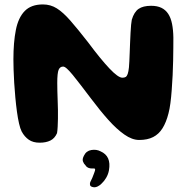

<svg xmlns="http://www.w3.org/2000/svg" viewBox="-20 -604 828 845"><path d="M154.5 24Q125.5 24 106.8 11Q88 -2 75.5 -25Q69 -37.5 63.8 -60.5Q58.5 -83.5 54.5 -113Q50.5 -142.5 47.5 -175Q44.5 -207.5 42.5 -239.2Q40.5 -271 39.8 -297.8Q39 -324.5 39 -342.5Q39 -418 49.8 -472.2Q60.5 -526.5 88.8 -555.5Q117 -584.5 169 -584.5Q202.5 -584.5 230 -567.2Q257.5 -550 289.5 -513.5Q321.5 -477 367.5 -418Q423 -343.5 461.5 -302.8Q500 -262 518.5 -262Q527.5 -262 533 -265.2Q538.5 -268.5 542 -278.5Q545.5 -288.5 547.5 -307.5Q548.5 -316.5 549.2 -333.2Q550 -350 550.8 -371.5Q551.5 -393 552.5 -415.5Q553.5 -438 554.5 -458.8Q555.5 -479.5 557 -495Q558.5 -510.5 560 -517Q570 -551 589.8 -564.8Q609.5 -578.5 645 -578.5Q672 -578.5 690.5 -569.5Q709 -560.5 720.5 -542.8Q732 -525 737.2 -498.8Q742.5 -472.5 743 -438.5Q743 -421 742.8 -394.8Q742.5 -368.5 742 -337.2Q741.5 -306 739.8 -273Q738 -240 735.8 -208.5Q733.5 -177 730 -150.2Q726.5 -123.5 721.5 -105Q711.5 -65.5 695.2 -39.5Q679 -13.5 654 -0.8Q629 12 592.5 12Q561.5 12 527.5 -11.8Q493.5 -35.5 457 -76.2Q420.5 -117 381.5 -169Q356 -202.5 335.8 -229Q315.5 -255.5 300.5 -273.8Q285.5 -292 275 -301.5Q264.5 -311 258 -311Q244 -311 238 -296.8Q232 -282.5 232 -239Q232 -222 232.5 -202.2Q233 -182.5 233.8 -161.5Q234.5 -140.5 235 -120.2Q235.5 -100 235 -81Q234.5 -62 233.8 -46Q233 -30 231 -18Q221 5 201.8 14.5Q182.5 24 154.5 24ZM392 220Q379 218 376.8 211.8Q374.5 205.5 377 198Q381.5 190 386 179.2Q390.5 168.5 393.5 160Q396.5 153 398 147.2Q399.5 141.5 398 139Q396.5 137.5 393.2 137.5Q390 137.5 384.5 137.5Q375.5 137.5 368 134.2Q360.5 131 356.5 124Q348.5 116.5 345 106.2Q341.5 96 349.5 81Q359.5 60 382 56.2Q404.5 52.5 422.5 62Q446.5 72.5 455.8 93.2Q465 114 459.5 145.5Q456.5 162.5 447.5 178Q438.5 193.5 427.5 203.5Q420 211.5 410.5 216.2Q401 221 392 220Z"/></svg>

Font: Gluten SemiBold
Style: Regular
Weight: 600
Designer: Tyler Finck
Foundry: Etcetera Type Company
Version: Version 1.300